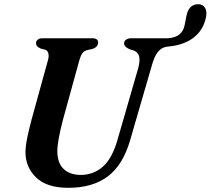

<svg xmlns="http://www.w3.org/2000/svg" viewBox="-20 -883 1005 916"><path d="M541 -217.5 639 -556.5Q649 -593 643.8 -614Q638.5 -635 615.5 -643L599.5 -647.5Q572 -659.5 572 -676Q572 -686 580.8 -693.2Q589.5 -700.5 606.5 -700.5H781.5Q818 -703.5 836.2 -719Q854.5 -734.5 860.5 -761.5L869.5 -807Q874.5 -834 889 -848.8Q903.5 -863.5 928 -863Q949.5 -861.5 959 -844.2Q968.5 -827 962.5 -799.5Q950.5 -741.5 906.2 -705.5Q862 -669.5 788 -661.5L772 -659.5Q749 -655 732.2 -634Q715.5 -613 702 -562.5L600.5 -213Q566.5 -95.5 494 -41.2Q421.5 13 306.5 13Q202.5 13 151.8 -36.8Q101 -86.5 101.5 -159Q102 -189 111.5 -233Q121 -277 131 -314L209 -596.5Q214 -613.5 210.8 -627.5Q207.5 -641.5 196.5 -645.5L173.5 -651.5Q161.5 -657.5 156.8 -663Q152 -668.5 152 -678Q152 -687 160 -693.8Q168 -700.5 182 -700.5H419.5Q448.5 -700.5 448 -680Q448 -670.5 441.5 -662.2Q435 -654 421 -649.5L394.5 -643.5Q380 -639.5 372.5 -628.5Q365 -617.5 358.5 -595.5L281 -314Q253.5 -209.5 253.5 -162Q253.5 -105.5 283.5 -77Q313.5 -48.5 365.5 -48.5Q425 -48.5 470 -87.2Q515 -126 541 -217.5Z"/></svg>

Font: Fraunces 9pt S000 SemiBold
Style: Italic
Weight: 600
Italic angle: -16°
Version: Version 1.000; ttfautohint (v1.8.3)